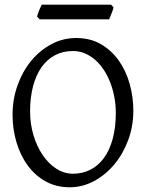

<svg xmlns="http://www.w3.org/2000/svg" viewBox="-20 -794 640 829"><path d="M480 -307.1Q480 -340.8 473.9 -373.8Q467.8 -406.7 456.5 -436.3Q445.3 -465.8 429 -491Q412.6 -516.1 392.1 -534.4Q371.6 -552.7 347.2 -563.2Q322.8 -573.7 294.9 -573.7Q251.5 -573.7 217 -555.4Q182.6 -537.1 158.9 -503.2Q135.3 -469.2 122.6 -420.9Q109.9 -372.6 109.9 -313Q109.9 -258.3 124.8 -209.5Q139.6 -160.6 164.8 -123.8Q189.9 -86.9 223.6 -65.4Q257.3 -43.9 294.9 -43.9Q335.4 -43.9 369.4 -60.8Q403.3 -77.6 428 -110.8Q452.6 -144 466.3 -193.4Q480 -242.7 480 -307.1ZM555.7 -315.9Q555.7 -249.5 533.7 -189.7Q511.7 -129.9 473.9 -84.5Q436 -39.1 386.2 -12.2Q336.4 14.6 280.8 14.6Q222.2 14.6 176.3 -11.2Q130.4 -37.1 98.9 -80.6Q67.4 -124 50.8 -180.7Q34.2 -237.3 34.2 -298.8Q34.2 -365.2 55.7 -425.3Q77.1 -485.4 114.3 -530.8Q151.4 -576.2 201.4 -603Q251.5 -629.9 309.1 -629.9Q369.6 -629.9 415.5 -603.3Q461.4 -576.7 492.7 -532.7Q523.9 -488.8 539.8 -432.1Q555.7 -375.5 555.7 -315.9ZM470.2 -762.2Q469.2 -756.8 466.8 -749.8Q464.4 -742.7 461.4 -735.6Q458.5 -728.5 455.8 -721.7Q453.1 -714.8 451.2 -710.4H150.9L140.1 -722.7Q141.1 -728 143.6 -734.9Q146 -741.7 148.9 -748.8Q151.9 -755.9 154.8 -762.5Q157.7 -769 160.2 -773.9H459.5Z"/></svg>

Font: Gentium Basic
Style: Regular
Weight: 400
Designer: J. Victor Gaultney and Annie Olsen
Foundry: SIL International
Version: Version 1.100